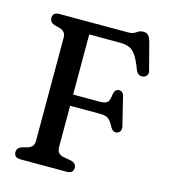

<svg xmlns="http://www.w3.org/2000/svg" viewBox="-108 -808 785 893"><g transform="rotate(15 284.0 -361.0)"><path d="M406 -700Q427.5 -700 441.5 -710.8Q455.5 -721.5 472 -721.5Q488 -721.5 496.5 -712.5Q505 -703.5 510.5 -684L544.5 -553Q548.5 -539.5 542 -530.5Q535.5 -521.5 523.5 -519.5Q513.5 -517.5 504.2 -522.5Q495 -527.5 488.5 -543Q472 -587 456.8 -608.8Q441.5 -630.5 423.2 -637.2Q405 -644 379.5 -644H232V-354.5H361.5Q388.5 -354.5 397.8 -365.2Q407 -376 409 -402.5Q413 -428 431.5 -429.5Q453 -431 458.5 -406L491 -273.5Q497.5 -244 475.5 -237Q456 -231 443 -254Q430 -280 417.2 -290.2Q404.5 -300.5 376.5 -300.5H232V-102Q232 -69 262.5 -62.5L304 -55Q327.5 -48 327.5 -27Q327.5 0 296 0H73.5Q42 0 42 -27Q42 -47.5 65.5 -56L91 -62.5Q105.5 -67 113.2 -76Q121 -85 121 -102V-598Q121 -615 113.2 -624Q105.5 -633 91 -637.5L65.5 -644Q42 -652.5 42 -673Q42 -700 73.5 -700Z"/></g></svg>

Font: Fraunces 72pt SuperSoft
Style: Regular
Weight: 400
Version: Version 1.000;[b76b70a41]